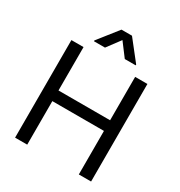

<svg xmlns="http://www.w3.org/2000/svg" viewBox="-210 -1063 1127 1205"><g transform="rotate(30 353.0 -460.5)"><path d="M78.1 -707H166V-392.6H540V-707H628.9V0H540V-315.4H166V0H78.1ZM355.5 -867.2 284.2 -771.5H204.1V-777.3L317.4 -920.9H393.6L506.8 -777.3V-771.5H427.7Z"/></g></svg>

Font: Pretendard JP Variable
Style: Regular
Weight: 400
Designer: Base glyphs from Inter by Rasmus Andersson; Hangul glyphs from Noto Sans CJK(Source Han Sans) by Jang Soo-young and Kang
Foundry: Kil Hyung-jin
Version: Version 1.307;Glyphs 3.2 (3192)